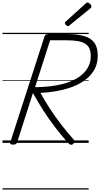

<svg xmlns="http://www.w3.org/2000/svg" viewBox="-20 -1149 806 1544"><path d="M86 14Q72 14 65.5 9.5Q59 5 63 -6L338 -856Q342 -866 348.5 -870.5Q355 -875 371 -875H517Q601 -875 656.5 -859Q712 -843 739 -805Q766 -767 766 -702Q766 -652 749.5 -611.5Q733 -571 701.5 -538.5Q670 -506 627.5 -481.5Q585 -457 533.5 -440.5Q482 -424 424.5 -414.5Q367 -405 305 -402Q340 -339 381 -276Q422 -213 469.5 -151Q517 -89 572 -27Q579 -20 580 -11.5Q581 -3 568 9Q556 18 547 14.5Q538 11 527 0Q472 -62 421.5 -128Q371 -194 327 -263Q283 -332 245 -401L118 -5Q114 5 107.5 9.5Q101 14 86 14ZM262 -448Q303 -448 346.5 -451.5Q390 -455 433.5 -462.5Q477 -470 518 -483.5Q559 -497 593.5 -516.5Q628 -536 654 -562.5Q680 -589 695 -623Q710 -657 710 -700Q710 -748 689.5 -775.5Q669 -803 625.5 -814Q582 -825 512 -825H383ZM527 -939Q519 -939 510.5 -947.5Q502 -956 502 -963Q502 -966 502.5 -968.5Q503 -971 508 -975L668 -1120Q672 -1124 675 -1126.5Q678 -1129 683 -1129Q689 -1129 697 -1124Q705 -1119 710 -1111Q715 -1103 715 -1097Q715 -1093 714 -1089.5Q713 -1086 707 -1082L540 -946Q536 -943 533 -941Q530 -939 527 -939ZM0 365H693V375H0ZM0 -20H693V0H0ZM0 -505H693V-500H0ZM0 -885H693V-875H0Z"/></svg>

Font: Playwrite DK Uloopet Guides
Style: Regular
Weight: 400
Designer: Veronika Burian, José Scaglione
Foundry: TypeTogether
Version: Version 1.003